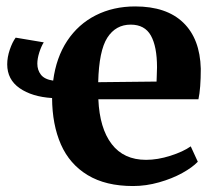

<svg xmlns="http://www.w3.org/2000/svg" viewBox="-20 -582 688 612"><path d="M612.5 -265.5H293.5Q297.5 -173 336 -122.8Q374.5 -72.5 445.5 -72.5Q482.5 -72.5 523.2 -85.5Q564 -98.5 588 -115.5L610.5 -66.5Q593.5 -48.5 561 -30.5Q528.5 -12.5 487 -0.8Q445.5 11 404 11Q317 11 259.5 -23.8Q202 -58.5 174.2 -121.5Q146.5 -184.5 146 -269.5Q82 -273.5 42.5 -301Q3 -328.5 3 -377Q3 -399.5 11.2 -423.8Q19.5 -448 30 -462L119.5 -447Q111.5 -434.5 105.2 -414.8Q99 -395 99 -379Q99 -358.5 110.5 -343.8Q122 -329 149.5 -325Q159 -398.5 194.2 -451.8Q229.5 -505 285.2 -533.2Q341 -561.5 411 -561.5Q510.5 -561.5 564 -510Q617.5 -458.5 620 -363Q620 -300 612.5 -265.5ZM479 -322 479.5 -335Q480.5 -358 480.5 -367.5Q480.5 -433.5 461 -468.5Q441.5 -503.5 396.5 -503.5Q349 -503.5 322.2 -462Q295.5 -420.5 293 -320Z"/></svg>

Font: Merriweather Text
Style: Bold
Weight: 700
Designer: Eben Sorkin
Foundry: Eben Sorkin
Version: Version 2.100